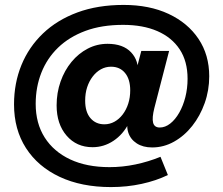

<svg xmlns="http://www.w3.org/2000/svg" viewBox="-20 -750 907 780"><path d="M431 10Q311 10 222.5 -31.5Q134 -73 85.5 -148.5Q37 -224 37 -326Q37 -412 67 -485.5Q97 -559 154.5 -614Q212 -669 294.5 -699.5Q377 -730 482 -730Q587 -730 665 -693.5Q743 -657 786.5 -592Q830 -527 830 -440Q830 -383 811.5 -331Q793 -279 761 -238.5Q729 -198 687 -174.5Q645 -151 598 -151Q561 -151 535.5 -167.5Q510 -184 501 -212Q492 -240 503 -275V-249Q480 -204 441 -178Q402 -152 356 -152Q291 -152 250.5 -199Q210 -246 210 -322Q210 -373 226 -418.5Q242 -464 270.5 -498.5Q299 -533 336.5 -552.5Q374 -572 417 -572Q480 -572 512.5 -537.5Q545 -503 540 -450L530 -451L554 -543H667L607 -311Q597 -271 602 -251.5Q607 -232 629 -232Q651 -232 671.5 -248Q692 -264 708 -292Q724 -320 733 -355.5Q742 -391 742 -430Q742 -501 710 -549.5Q678 -598 619.5 -623.5Q561 -649 480 -649Q393 -649 327 -624.5Q261 -600 216 -556.5Q171 -513 148 -454.5Q125 -396 125 -328Q125 -249 161.5 -191.5Q198 -134 265 -102.5Q332 -71 425 -71Q478 -71 530.5 -82Q583 -93 632 -113L662 -39Q615 -16 555.5 -3Q496 10 431 10ZM404 -245Q426 -245 445 -255.5Q464 -266 478.5 -285Q493 -304 501 -329Q509 -354 509 -383Q509 -428 488 -453.5Q467 -479 431 -479Q409 -479 390 -468.5Q371 -458 356.5 -439Q342 -420 334 -395.5Q326 -371 326 -341Q326 -295 347.5 -270Q369 -245 404 -245Z"/></svg>

Font: Instrument Sans SemiBold
Style: Regular
Weight: 600
Designer: Rodrigo Fuenzalida
Foundry: fragTYPE
Version: Version 1.000;gftools[0.9.28]